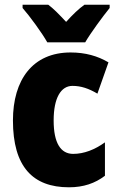

<svg xmlns="http://www.w3.org/2000/svg" viewBox="-20 -786 505 816"><path d="M181 -606H342C366 -647 416 -715 446 -752V-766H339C315 -749 290 -725 261 -693C232 -724 209 -748 185 -766H76V-752C106 -718 160 -644 181 -606ZM273 10C335 10 384 -7 426 -39V-181C383 -150 337 -132 291 -132C238 -132 208 -178 208 -274C208 -370 239 -421 288 -421C324 -421 357 -410 394 -388L441 -521C395 -548 343 -563 280 -563C119 -563 35 -447 35 -274C35 -78 119 10 273 10Z"/></svg>

Font: Noto Sans Georgian Condensed Black
Style: Regular
Weight: 900
Width: 3
Designer: Monotype Design Team, Akaki Razmadze
Foundry: Google LLC
Version: Version 2.005